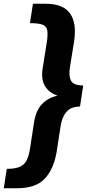

<svg xmlns="http://www.w3.org/2000/svg" viewBox="-58 -886 462 1020"><path d="M185 -866Q278 -866 314.5 -814Q351 -762 335 -662L314 -532Q306 -484 319 -458Q332 -432 384 -432L367 -320Q331 -320 310 -305Q289 -290 278 -264.5Q267 -239 263 -210L243 -80Q228 11 180.5 62.5Q133 114 32 114H-38L-22 11Q22 11 46.5 0.5Q71 -10 83.5 -34.5Q96 -59 102 -100L123 -237Q133 -300 165.5 -333.5Q198 -367 248 -378Q204 -392 181.5 -428Q159 -464 169 -526L191 -663Q197 -704 193 -725.5Q189 -747 167.5 -755Q146 -763 101 -763L117 -866Z"/></svg>

Font: Bitter ExtraBold
Style: Italic
Weight: 800
Italic angle: -9°
Designer: Sol Matas, and Bitter project Authors
Foundry: Sol Matas
Version: Version 2.001